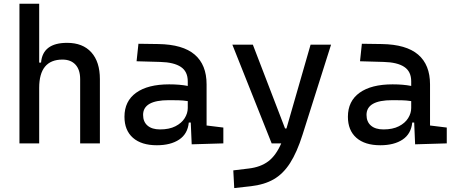

<svg xmlns="http://www.w3.org/2000/svg" viewBox="-20 -752 2384 1007"><path d="M82 0V-732.4H185.5V-423.8H195.3Q204.1 -527.3 332 -527.3Q414.1 -527.3 459 -477.5Q503.9 -427.7 503.9 -336.9V0H400.4V-336.9Q400.4 -386.2 376 -412.8Q351.6 -439.5 307.6 -439.5Q185.5 -439.5 185.5 -291V0Z M802.7 9.8Q721.7 9.8 677.2 -29.3Q632.8 -68.4 632.8 -139.6Q632.8 -221.7 694.1 -265.6Q755.4 -309.6 867.2 -309.6Q922.9 -309.6 964.8 -301.3V-325.2Q964.8 -377 928.5 -401.1Q892.1 -425.3 820.3 -427.2L696.3 -430.7L706.1 -522.5L810.5 -521Q939 -519 1001.2 -465.6Q1063.5 -412.1 1063.5 -309.6V-93.8L1151.4 -83V0L985.4 4.9L980.5 -109.4H970.2Q964.4 -49.8 919.7 -20Q875 9.8 802.7 9.8ZM819.3 -73.2Q867.7 -73.2 900.1 -89.8Q932.6 -106.4 948.7 -132.3Q964.8 -158.2 964.8 -185.5V-221.7Q939.9 -225.6 915.3 -226.1Q890.6 -226.6 865.2 -226.6Q730.5 -226.6 730.5 -149.4Q730.5 -113.3 753.7 -93.3Q776.9 -73.2 819.3 -73.2Z M1404.8 0 1198.7 -517.6H1306.2L1475.1 -78.1H1482.4L1608.9 -517.6H1716.3L1566.9 -45.9Q1537.6 46.9 1501.2 103.5Q1464.8 160.2 1415.3 188.5Q1365.7 216.8 1296.4 224.6L1208.5 234.4L1203.6 141.6L1284.7 131.8Q1346.7 124.5 1387 94.2Q1427.2 64 1455.1 0Z M1974.6 9.8Q1893.6 9.8 1849.1 -29.3Q1804.7 -68.4 1804.7 -139.6Q1804.7 -221.7 1866 -265.6Q1927.2 -309.6 2039.1 -309.6Q2094.7 -309.6 2136.7 -301.3V-325.2Q2136.7 -377 2100.3 -401.1Q2064 -425.3 1992.2 -427.2L1868.2 -430.7L1877.9 -522.5L1982.4 -521Q2110.8 -519 2173.1 -465.6Q2235.4 -412.1 2235.4 -309.6V-93.8L2323.2 -83V0L2157.2 4.9L2152.3 -109.4H2142.1Q2136.2 -49.8 2091.6 -20Q2046.9 9.8 1974.6 9.8ZM1991.2 -73.2Q2039.6 -73.2 2072 -89.8Q2104.5 -106.4 2120.6 -132.3Q2136.7 -158.2 2136.7 -185.5V-221.7Q2111.8 -225.6 2087.2 -226.1Q2062.5 -226.6 2037.1 -226.6Q1902.3 -226.6 1902.3 -149.4Q1902.3 -113.3 1925.5 -93.3Q1948.7 -73.2 1991.2 -73.2Z"/></svg>

Font: Caskaydia Cove
Style: Regular
Weight: 400
Monospace: yes
Designer: Aaron Bell
Foundry: Saja Typeworks
Version: Version 4.300; ttfautohint (v1.8.3)